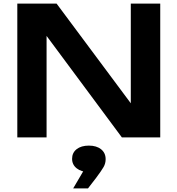

<svg xmlns="http://www.w3.org/2000/svg" viewBox="-20 -770 994 1076"><path d="M772 -112 713 -103V-750H878V0H663L183 -647L241 -656V0H77V-750H297ZM390 286 471 148 478 194Q436 194 410 173.5Q384 153 384 120Q384 86 409.5 66Q435 46 478 46Q521 46 546.5 66.5Q572 87 572 122Q572 146 560.5 166Q549 186 520 225L473 286Z"/></svg>

Font: Unbounded Medium
Style: Regular
Weight: 500
Designer: Luke Prowse, Jean-Baptiste Morizot, Fátima Lázaro, Florian Runge
Foundry: NaN
Version: Version 1.700